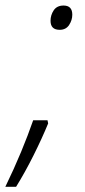

<svg xmlns="http://www.w3.org/2000/svg" viewBox="-66 -559 313 707"><path d="M153.8 -449.2Q120.1 -449.2 120.1 -482.4Q120.1 -503.4 131.8 -521Q143.6 -538.6 168 -538.6Q200.2 -538.6 200.2 -504.9Q200.2 -484.9 188.5 -467Q176.8 -449.2 153.8 -449.2ZM-46.4 128.9Q-13.7 61.5 11.7 0.2Q37.1 -61 56.2 -116.2H108.9L111.3 -104.5Q88.9 -49.8 57.4 13.2Q25.9 76.2 -6.8 128.9Z"/></svg>

Font: Open Sans Light
Style: Italic
Weight: 300
Italic angle: -12°
Designer: Monotype Design Team
Foundry: Monotype Imaging Inc.
Version: Version 3.003; ttfautohint (v1.8.4)